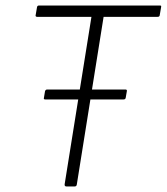

<svg xmlns="http://www.w3.org/2000/svg" viewBox="-20 -675 604 695"><path d="M144 -315Q137 -315 139 -321L143 -345Q145 -351 151 -351H434Q437 -351 438.5 -349.5Q440 -348 439 -344L435 -321Q434 -315 427 -315H306H263ZM221 0Q213 0 214 -8L311 -614H114Q112 -614 110 -615.5Q108 -617 109 -620L114 -649Q115 -655 121 -655H558Q562 -655 563 -654Q564 -653 563 -648L558 -619Q557 -614 550 -614H355L258 -7Q257 0 250 0Z"/></svg>

Font: Sofia Sans ExtraLight
Style: Italic
Weight: 250
Italic angle: -9°
Version: Version 4.100-B